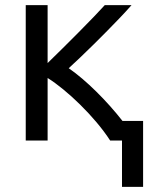

<svg xmlns="http://www.w3.org/2000/svg" viewBox="-20 -542 580 746"><path d="M165 4V-239C239 -193 348 -89 408 4H454V184H536V-72H456C395 -150 315 -230 247 -277C300 -325 384 -408 446 -473C463 -491 478 -507 491 -522H387C344 -474 236 -366 165 -297V-522H80V4Z"/></svg>

Font: Repo
Style: Regular
Weight: 400
Designer: Stefan Peev
Foundry: Context Ltd
Version: Version 0.000